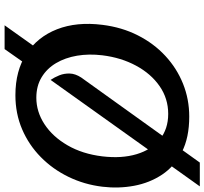

<svg xmlns="http://www.w3.org/2000/svg" viewBox="-47 -781 889 835"><g transform="rotate(90 397.5 -363.5)"><path d="M394 14Q287 14 213.8 -34Q140.5 -82 107.2 -167.2Q74 -252.5 88 -364Q98.5 -449 133.8 -518.5Q169 -588 223 -638Q277 -688 344.2 -715Q411.5 -742 487 -742Q578.5 -742 641 -710Q703.5 -678 739.5 -623.8Q775.5 -569.5 788 -502Q800.5 -434.5 792 -364Q782.5 -285.5 749.2 -217Q716 -148.5 663.2 -96.5Q610.5 -44.5 542.2 -15.2Q474 14 394 14ZM405 -77Q466 -77 520.2 -112.5Q574.5 -148 612 -212.8Q649.5 -277.5 660 -364Q670 -448.5 650.5 -513.2Q631 -578 586 -614.2Q541 -650.5 475.5 -650.5Q408.5 -650.5 354.5 -613Q300.5 -575.5 265.5 -510.5Q230.5 -445.5 220.5 -364Q213.5 -306 222.2 -254.2Q231 -202.5 254.5 -162.8Q278 -123 316 -100Q354 -77 405 -77ZM327.5 -139Q316 -156 307.5 -177.2Q299 -198.5 299.8 -222.5Q300.5 -246.5 317 -272L687 -788H790.5ZM90 61 186 -74 256 -28 193.5 61Z"/></g></svg>

Font: Expletus Sans SemiBold
Style: Italic
Weight: 600
Italic angle: -7°
Version: Version 7.500